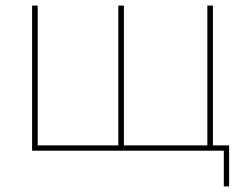

<svg xmlns="http://www.w3.org/2000/svg" viewBox="-20 -540 881 688"><path d="M782 128H801V-19H743V-520H723V-19H424V-520H404V-19H115V-520H95V0H782Z"/></svg>

Font: Fixel Display Thin
Style: Regular
Weight: 100
Designer: AlfaBravo + MacPaw
Foundry: Kyrylo Tkachov, Marchela Mozhyna, Serhii Makarenko, Maria Weinstein, Zakhar Kryvoshyya
Version: Version 1.211